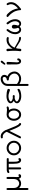

<svg xmlns="http://www.w3.org/2000/svg" viewBox="2444 -3100 885 5814"><g transform="rotate(-90 2887.0 -192.5)"><path d="M41 187V-399.9Q41 -439 71.8 -439Q77.6 -439 83.3 -437Q88.9 -435.1 95.5 -425.5Q102.1 -416 102.1 -400.9V-224.1Q102.1 -140.1 145.5 -97.7Q189 -55.2 237.8 -55.2Q287.6 -55.2 330.8 -97.7Q374 -140.1 374 -227.1V-403.8Q374 -418 380.6 -426.5Q387.2 -435.1 393.1 -437Q398.9 -439 404.8 -439Q418.9 -439 427.5 -429Q436 -418.9 436 -403.8V-206.1Q436 -192.9 434.6 -166.5Q433.1 -140.1 433.1 -127Q433.1 -86.9 439.5 -73Q445.8 -59.1 460 -56.2Q467.8 -76.2 491.2 -76.2Q503.4 -76.2 511.7 -69.1Q520 -62 520 -48.8Q520 -30.8 505.1 -13.4Q490.2 3.9 461.9 3.9Q400.9 3.9 381.8 -64Q321.8 3.9 237.8 3.9Q158.7 3.9 102.1 -56.2V186Q102.1 226.1 71.8 226.1Q41 226.1 41 187Z M553.7 -381.8Q553.7 -402.8 583.7 -417Q613.8 -431.2 654.8 -431.2H975.1Q1007.3 -431.2 1006.8 -400.9Q1008.8 -371.1 976.1 -371.1H897V-217.8Q897 -127 909.4 -94Q921.9 -61 946.8 -57.1Q947.8 -58.1 949.2 -61.5Q950.7 -64.9 953.4 -67.9Q956.1 -70.8 961.9 -74Q967.8 -77.1 977.1 -77.1Q1007.8 -77.1 1007.8 -50.8Q1007.8 -30.8 992.4 -13.4Q977.1 3.9 948.7 3.9Q891.6 3.9 861.8 -53.2Q835 -106.4 835 -231V-371.1H725.1V-30.8Q726.1 -15.6 716.6 -5.9Q707 3.9 693.8 3.9Q688 3.9 682.4 2Q676.8 0 670.4 -8.5Q664.1 -17.1 664.1 -30.8V-371.1Q627 -371.1 609.4 -361.1Q591.8 -351.1 584 -351.1Q571.8 -351.1 562.7 -359.9Q553.7 -368.7 553.7 -381.8Z M1312 -435.1Q1404.8 -435.1 1468.8 -369.6Q1532.7 -304.2 1532.7 -214.8Q1532.7 -122.1 1467.3 -59.1Q1401.9 3.9 1311.8 3.9Q1221.7 3.9 1156.2 -59.1Q1090.8 -122.1 1090.8 -215.1Q1090.8 -308.1 1156.2 -371.6Q1221.7 -435.1 1312 -435.1ZM1151.9 -214.8Q1151.9 -147 1200 -102.1Q1248 -57.1 1312 -57.1Q1379.9 -57.1 1425.8 -104Q1471.7 -150.9 1471.7 -214.8Q1471.7 -282.7 1423.8 -328.4Q1376 -374 1312 -374Q1244.1 -374 1198 -326.4Q1151.9 -278.8 1151.9 -214.8Z M1603.5 -581.1Q1603.5 -614.3 1664.6 -613.8Q1732.4 -612.8 1781 -567.4Q1829.6 -522 1854.5 -467.8Q1858.4 -460 1896.5 -357.4Q1934.6 -254.9 1975.1 -166Q2015.6 -77.1 2042.5 -59.1Q2043.5 -59.1 2048.1 -56.6Q2052.7 -54.2 2055.7 -52Q2058.6 -49.8 2062.3 -46.4Q2065.9 -43 2067.9 -38.1Q2069.8 -33.2 2069.8 -25.9Q2069.8 -14.6 2061.3 -5.4Q2052.7 3.9 2039.6 3.9Q2005.4 3.9 1972.7 -45.7Q1939.9 -95.2 1903.8 -174.8Q1882.8 -222.7 1832.5 -353Q1827.6 -341.8 1667.5 -22Q1656.2 0 1636.7 0Q1604.5 0 1604.5 -24.9Q1604.5 -31.7 1612.8 -47.9L1797.9 -419.9Q1803.7 -432.1 1799.8 -440.9Q1782.7 -480 1746.1 -515.9Q1709.5 -551.8 1661.6 -551.8Q1657.7 -551.8 1649.2 -550.8Q1640.6 -549.8 1635.7 -549.8Q1619.6 -549.8 1611.6 -560.5Q1603.5 -571.3 1603.5 -581.1Z M2137.7 -214.8Q2137.7 -268.1 2157.7 -317.1Q2177.7 -366.2 2222.2 -400.6Q2266.6 -435.1 2325.7 -435.1Q2350.6 -435.1 2397.7 -429.4Q2444.8 -423.8 2469.7 -423.8Q2498.5 -423.8 2519 -429.4Q2539.6 -435.1 2543.5 -435.1Q2553.2 -435.1 2562 -426.5Q2570.8 -418 2570.8 -405.8Q2570.8 -362.8 2470.7 -362.8H2461.4Q2508.3 -298.8 2508.8 -214.8Q2508.8 -127 2456.8 -61.5Q2404.8 3.9 2323.7 3.9Q2242.7 3.9 2190.2 -61.5Q2137.7 -127 2137.7 -214.8ZM2323.7 -57.1Q2377.9 -57.1 2412.8 -104Q2447.8 -150.9 2447.8 -214.8Q2447.8 -279.8 2413.1 -326.9Q2378.4 -374 2323.5 -374Q2268.6 -374 2233.6 -326.4Q2198.7 -278.8 2198.7 -214.8Q2198.7 -150.9 2233.6 -104Q2268.6 -57.1 2323.7 -57.1Z M2667.5 -120.1Q2667.5 -182.1 2742.7 -219.2Q2667.5 -256.3 2667.5 -317.9Q2667.5 -368.7 2729 -403.8Q2790.5 -439 2889.6 -439Q3003.4 -439 3082.5 -408.2Q3103.5 -400.4 3103.5 -383.8Q3103.5 -372.6 3094.5 -352.3Q3085.4 -332 3071.3 -332Q3067.4 -332 3001.5 -355.5Q2935.5 -378.9 2884.3 -378.9Q2819.3 -378.9 2771 -357.4Q2722.7 -335.9 2722.7 -310.1Q2722.7 -286.1 2764.2 -266.6Q2805.7 -247.1 2830.6 -247.1Q2836.4 -247.1 2853.5 -248.5Q2870.6 -250 2878.4 -250Q2900.4 -250 2908.4 -239.5Q2916.5 -229 2916.5 -219.2Q2916.5 -213.4 2914.6 -207.3Q2912.6 -201.2 2903.6 -195.1Q2894.5 -189 2879.4 -189Q2872.6 -189 2856.4 -190.4Q2840.3 -191.9 2832.5 -191.9Q2804.7 -191.9 2763.7 -172.9Q2722.7 -153.8 2722.7 -127Q2724.6 -99.1 2770.5 -75Q2816.4 -50.8 2885.7 -50.8Q2937.5 -50.8 2981 -64.9Q3024.4 -79.1 3049.1 -93Q3073.7 -106.9 3079.6 -106.9Q3089.4 -106.9 3096.9 -99.9Q3104.5 -92.8 3104.5 -83Q3104.5 -77.1 3099.1 -63Q3093.8 -48.8 3089.4 -43Q3078.1 -26.9 3013.9 -9.5Q2949.7 7.8 2886.7 7.8Q2794.9 7.8 2731.2 -28.6Q2667.5 -64.9 2667.5 -120.1Z M3192.4 193.8V-401.9Q3192.4 -472.7 3229 -523.4Q3265.6 -574.2 3313 -594.7Q3360.4 -615.2 3408.2 -615.2Q3458 -615.2 3492.7 -583.5Q3527.3 -551.8 3527.3 -504.9Q3527.3 -450.7 3485.4 -410.2Q3564.5 -375 3596.9 -315.4Q3629.4 -255.9 3629.4 -201.2Q3629.4 -117.2 3566.4 -56.6Q3503.4 3.9 3410.6 3.9Q3329.6 3.9 3253.4 -46.9V192.9Q3253.4 230 3223.6 230Q3192.4 230 3192.4 193.8ZM3253.4 -121.1Q3331.5 -56.2 3411.6 -56.2Q3476.6 -56.2 3522 -97.7Q3567.4 -139.2 3567.4 -199.2Q3567.4 -263.2 3518.3 -314.7Q3469.2 -366.2 3387.2 -369.1Q3357.4 -371.1 3357.4 -399.9Q3357.4 -414.1 3364.5 -421.6Q3371.6 -429.2 3376 -429.7Q3380.4 -430.2 3391.6 -431.2Q3425.8 -435.1 3445.6 -457Q3465.3 -479 3465.3 -503.9Q3465.3 -523.9 3450.9 -539.1Q3436.5 -554.2 3408.2 -554.2Q3387.2 -554.2 3363.3 -547.1Q3339.4 -540 3313.5 -523.9Q3287.6 -507.8 3270.5 -475.8Q3253.4 -443.8 3253.4 -400.9Z M3834.5 -497.1Q3834.5 -503.9 3840.8 -514.4Q3847.2 -524.9 3894.5 -590.8Q3911.6 -613.8 3927.2 -613.8Q3939.5 -613.8 3948.5 -604.5Q3957.5 -595.2 3957.5 -583Q3957.5 -580.1 3957 -578.1Q3956.5 -576.2 3954.8 -573Q3953.1 -569.8 3951.7 -567.4Q3950.2 -564.9 3946.8 -560.5Q3943.4 -556.2 3940.4 -552Q3937.5 -547.9 3930.9 -541Q3924.3 -534.2 3918.2 -527.6Q3912.1 -521 3902.8 -510Q3893.6 -499 3884.3 -488.8Q3868.2 -472.7 3858.2 -472.9Q3848.1 -473.1 3841.3 -480.2Q3834.5 -487.3 3834.5 -497.1ZM3842.3 -394Q3842.3 -407.2 3842.8 -413.6Q3843.3 -419.9 3850.3 -427.5Q3857.4 -435.1 3871.1 -435.1H3886.2Q3897.5 -435.1 3903.8 -433.6Q3910.2 -432.1 3915.3 -423.6Q3920.4 -415 3920.4 -398.9L3907.2 -130.9V-113.8Q3907.2 -88.9 3916.3 -73.5Q3925.3 -58.1 3939.5 -58.1Q3959.5 -58.1 3964.4 -80.1V-84Q3965.3 -86.9 3965.8 -89.4Q3966.3 -91.8 3967.3 -95.5Q3968.3 -99.1 3970.2 -102.1Q3972.2 -105 3975.8 -107.4Q3979.5 -109.9 3984.4 -111.3Q3989.3 -112.8 3995.1 -112.8Q4025.9 -112.8 4026.4 -84Q4026.4 -53.2 4002.9 -24.7Q3979.5 3.9 3941.4 3.9Q3900.4 3.9 3873.3 -30Q3846.2 -64 3845.2 -126L3844.2 -226.1V-242.2Q3842.3 -295.9 3842.3 -394Z M4244.1 -23.9Q4244.1 -23.9 4245.1 -34.2Q4247.1 -45.4 4249 -63.2Q4251 -81.1 4252.7 -103.5Q4254.4 -126 4255.9 -156.5Q4257.3 -187 4257.3 -216.8Q4257.3 -262.7 4254.2 -307.4Q4251 -352.1 4247.6 -377.9Q4244.1 -403.8 4244.1 -407.2Q4244.1 -423.3 4255.1 -432.1Q4266.1 -440.9 4281.2 -440.9Q4318.4 -440.9 4318.4 -392.1V-251Q4355.5 -324.2 4425.8 -380.6Q4496.1 -437 4592.3 -437Q4673.3 -437 4673.3 -400.9Q4673.3 -388.7 4664.8 -379.4Q4656.2 -370.1 4644 -370.1Q4640.1 -370.1 4622.1 -373Q4604 -376 4589.4 -376Q4516.1 -376 4454.6 -330.1Q4393.1 -284.2 4351.1 -194.8Q4385.3 -179.7 4439.2 -143.8Q4493.2 -107.9 4541.3 -84.5Q4589.4 -61 4638.2 -58.1Q4677.2 -58.1 4677.2 -27.8Q4677.2 0 4639.2 0Q4594.2 0 4542.7 -27.1Q4491.2 -54.2 4431.6 -96.2Q4372.1 -138.2 4337.4 -153.8Q4319.3 -97.7 4318.4 -37.1Q4318.4 9.8 4281.2 9.8Q4266.1 9.8 4255.1 1Q4244.1 -7.8 4244.1 -23.9Z M4759.3 -176.8Q4759.3 -293 4853 -415Q4871.1 -438 4884.3 -438Q4896.5 -438 4906.2 -427Q4916 -416 4916 -404.8Q4916 -398.9 4901.1 -377.4Q4886.2 -356 4868.2 -330.6Q4850.1 -305.2 4835.2 -262.7Q4820.3 -220.2 4820.3 -176.8Q4820.3 -125 4844.7 -88.4Q4869.1 -51.8 4904.3 -51.8Q4924.3 -51.8 4938.2 -67.9Q4952.1 -84 4952.1 -92.8Q4952.1 -94.7 4946 -110.8Q4939.9 -127 4934.1 -154.5Q4928.2 -182.1 4928.2 -210.9Q4928.2 -248 4946.8 -262.5Q4965.3 -276.9 4986.3 -276.9Q4998.5 -276.9 5009.8 -272.9Q5021 -269 5032.5 -253.4Q5043.9 -237.8 5043.9 -211.9Q5043.9 -183.1 5038.1 -155Q5032.2 -127 5026.1 -110.6Q5020 -94.2 5020 -91.8Q5020 -84 5034.7 -67.4Q5049.3 -50.8 5068.4 -50.8Q5104.5 -50.8 5128.4 -87.9Q5152.3 -125 5152.3 -176.8Q5152.3 -276.9 5065.9 -383.8Q5056.2 -396 5056.2 -406Q5056.2 -416 5066.2 -427Q5076.2 -438 5087.9 -438Q5101.1 -438 5113.3 -423.8Q5213.4 -297.9 5212.9 -176.8Q5212.9 -101.6 5175 -48.8Q5137.2 3.9 5077.1 3.9Q5025.4 3.9 4986.3 -41Q4947.3 3.9 4895 3.9Q4835 3.9 4797.1 -48.3Q4759.3 -100.6 4759.3 -176.8Z M5279.8 -409.2Q5279.8 -422.4 5289.8 -430.2Q5299.8 -438 5314 -438Q5327.1 -438 5340.6 -430.9Q5354 -423.8 5360.1 -418.5Q5366.2 -413.1 5382.8 -397.9Q5513.7 -272 5539.1 -88.9Q5668 -196.8 5668 -300.8Q5668 -337.9 5653.1 -368.4Q5638.2 -398.9 5638.2 -403.8Q5638.2 -417 5647.7 -426Q5657.2 -435.1 5668.9 -435.1Q5693.8 -435.1 5711.4 -389.6Q5729 -344.2 5729 -301.8Q5729 -217.8 5678 -147Q5627 -76.2 5531.2 -3.9Q5519 3.9 5510.3 3.9Q5497.1 3.9 5487.8 -13.2Q5487.8 -14.2 5486.3 -38.6Q5484.9 -63 5478 -96.9Q5471.2 -130.9 5454.6 -174.3Q5438 -217.8 5400.4 -270.5Q5362.8 -323.2 5309.1 -371.1Q5308.1 -372.1 5302.5 -376Q5296.9 -379.9 5292.5 -384Q5288.1 -388.2 5283.9 -395.3Q5279.8 -402.3 5279.8 -409.2Z"/></g></svg>

Font: CMU Typewriter Text
Style: Light
Weight: 200
Version: Version 0.7.0